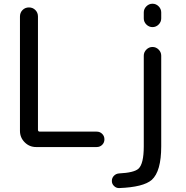

<svg xmlns="http://www.w3.org/2000/svg" viewBox="-20 -794 980 1010"><path d="M179.7 -707V-111.3Q179.7 -101.6 189.5 -101.6H488.3Q505.9 -101.6 517.6 -89.8Q529.3 -78.1 529.3 -61Q529.3 -43.9 517.6 -32.2Q505.9 -20.5 488.3 -20.5H169.9Q134.8 -20.5 109.9 -45.4Q85 -70.3 85 -105.5V-707Q85 -727.5 98.6 -741.2Q112.3 -754.9 132.3 -754.9Q152.3 -754.9 166 -741.2Q179.7 -727.5 179.7 -707ZM736.3 -501Q736.3 -519.5 750 -533.2Q763.7 -546.9 782.2 -546.9Q800.8 -546.9 814.5 -533.2Q828.1 -519.5 828.1 -501V-24.4Q828.1 107.4 778.3 152.3Q734.4 190.4 607.4 195.3Q606.4 195.3 605.5 195.3Q590.8 195.3 580.1 184.6Q568.4 173.8 568.4 157.7Q568.4 141.6 579.6 130.4Q590.8 119.1 607.4 118.2Q684.6 114.3 708 93.8Q736.3 68.4 736.3 -24.4ZM736.3 -697.3V-728.5Q736.3 -747.1 750 -760.7Q763.7 -774.4 782.2 -774.4Q800.8 -774.4 814.5 -760.7Q828.1 -747.1 828.1 -728.5V-697.3Q828.1 -678.7 814.5 -665Q800.8 -651.4 782.2 -651.4Q763.7 -651.4 750 -665Q736.3 -678.7 736.3 -697.3Z"/></svg>

Font: Gen Jyuu GothicX Regular
Style: Regular
Weight: 400
Designer: [Source Han Sans]
Ryoko NISHIZUKA  (kana & ideographs); Paul D. Hunt (Latin, Greek & Cyrillic); Wenlong ZHANG  (bopomofo
Version: Version 1.002.20150607